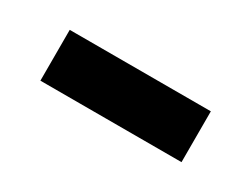

<svg xmlns="http://www.w3.org/2000/svg" viewBox="-27 -427 441 337"><g transform="rotate(30 193.5 -258.5)"><path d="M50.5 -207V-310H336.5V-207Z"/></g></svg>

Font: Anek Tamil Medium SemiBold
Style: Regular
Weight: 600
Version: Version 1.003